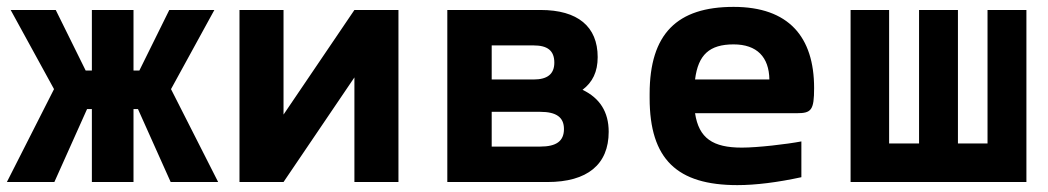

<svg xmlns="http://www.w3.org/2000/svg" viewBox="-27 -529 3047 558"><path d="M240 -500V-324H222L135 -500H4L130 -270L-7 0H131L226 -212H240V0H361V-212H374L469 0H607L470 -270L596 -500H465L378 -324H361V-500Z M669 0H797L1003 -304V0H1131V-500H1003L797 -196V-500H669Z M1273 0H1564C1680 0 1742 -51 1742 -146C1742 -204 1716 -244 1666 -268C1695 -290 1710 -320 1710 -363C1710 -452 1652 -500 1544 -500H1273ZM1402 -103V-204H1543C1590 -204 1612 -188 1612 -154C1612 -119 1590 -103 1543 -103ZM1402 -298V-397H1524C1564 -397 1584 -382 1584 -347C1584 -314 1564 -298 1524 -298Z M2339 -273C2339 -422 2265 -509 2105 -509C1941 -509 1861 -431 1861 -256V-244C1861 -66 1941 9 2116 9C2169 9 2233 1 2302 -14V-118C2260 -110 2175 -100 2129 -100C2045 -100 2004 -127 1993 -200H2289C2331 -200 2339 -209 2339 -273ZM1993 -298C2002 -370 2035 -400 2105 -400C2173 -400 2208 -363 2209 -298Z M2445 -500V0H2956V-500H2843V-112H2757V-500H2644V-112H2557V-500Z"/></svg>

Font: LT Wave Mono Bold
Style: Regular
Weight: 700
Designer: Daniel Lyons
Version: Version 2.5 (Glyphs App)